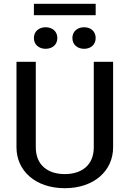

<svg xmlns="http://www.w3.org/2000/svg" viewBox="-20 -975 682 1010"><path d="M158.3 -895H483.3V-955H158.3ZM158.3 -775C158.3 -740 185 -718.3 220 -718.3C255 -718.3 281.7 -740 281.7 -775C281.7 -810 255 -831.7 220 -831.7C185 -831.7 158.3 -810 158.3 -775ZM360.8 -775C360.8 -740 387.5 -718.3 422.5 -718.3C457.5 -718.3 483.3 -740 483.3 -775C483.3 -810 457.5 -831.7 422.5 -831.7C387.5 -831.7 360.8 -810 360.8 -775ZM66.7 -200C66.7 -77.5 165.8 15 320.8 15C475.8 15 575 -77.5 575 -200V-650H473.3V-200C473.3 -105.8 409.2 -59.2 320.8 -59.2C232.5 -59.2 168.3 -105.8 168.3 -200V-650H66.7Z"/></svg>

Font: Boon Medium
Style: Regular
Weight: 500
Designer: Sungsit Sawaiwan
Foundry: FontUni
Version: Version 2.0